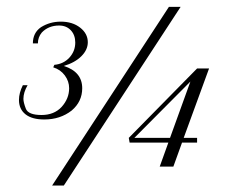

<svg xmlns="http://www.w3.org/2000/svg" viewBox="-20 -498 683 574"><path d="M170.8 56.7H135.8L485 -477.5H520ZM36.7 -199.2Q36.7 -220 48.3 -243.3H62.5Q50 -221.7 50 -202.5Q50 -191.7 57.5 -172.5Q65 -154.2 104.2 -154.2Q141.7 -154.2 164.2 -178.3Q186.7 -203.3 186.7 -234.2Q186.7 -255 173.8 -272.5Q160.8 -290 139.2 -296.7L142.5 -304.2Q170 -306.7 187.5 -325.8Q205 -345 205 -370.8Q205 -393.3 191.7 -407.5Q178.3 -421.7 156.7 -421.7Q125 -421.7 105 -400.8Q93.3 -386.7 93.3 -368.3H78.3Q78.3 -400 102.5 -416.7Q129.2 -433.3 161.7 -433.3Q196.7 -433.3 219.6 -415.4Q242.5 -397.5 242.5 -371.7Q242.5 -349.2 223.3 -330Q204.2 -310.8 170.8 -300.8Q225.8 -283.3 225.8 -234.2Q225.8 -194.2 194.2 -167.5Q160 -140.8 112.5 -140.8Q75.8 -140.8 56.3 -156.2Q36.7 -171.7 36.7 -199.2ZM483.3 -71.7H367.5L365 -85.8L569.2 -293.3H605L529.2 -85.8H569.2V-71.7H524.2L498.3 0H457.5ZM549.2 -254.2 381.7 -85.8H488.3Z"/></svg>

Font: Sirivennela
Style: Regular
Weight: 400
Designer: Appaji Ambarisha Darbha
Foundry: Appaji Ambarisha Darbha
Version: Version 1.00; ttfautohint (v1.8.4.7-5d5b)